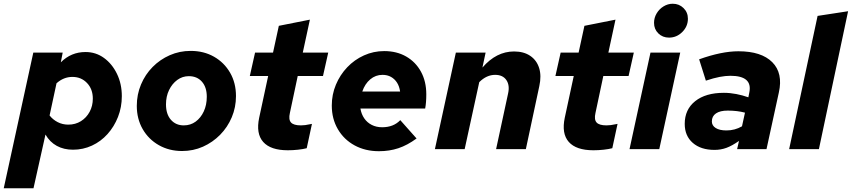

<svg xmlns="http://www.w3.org/2000/svg" viewBox="-60 -797 4552 1026"><path d="M-40 209 118 -516H275L265 -464Q320 -519 397 -519Q452 -519 495.5 -487.5Q539 -456 565 -402.5Q591 -349 591 -283Q591 -224 570.5 -172Q550 -120 514.5 -80.5Q479 -41 431.5 -19Q384 3 330 3Q281 3 243.5 -17.5Q206 -38 183 -78L119 209ZM327 -386Q280 -386 242 -352L205 -180Q222 -158 248 -144.5Q274 -131 305 -131Q343 -131 372.5 -149.5Q402 -168 419 -199.5Q436 -231 436 -270Q436 -321 405 -353.5Q374 -386 327 -386Z M913 10Q844 10 788.8 -21.3Q733.7 -52.6 702.3 -107.3Q671 -162 671 -231.2Q671 -292 693.5 -345.5Q716 -399 755.5 -439Q795 -479 847.2 -502Q899.5 -525 959 -525Q1029 -525 1083.5 -494Q1138 -463 1169.5 -408.5Q1201 -354 1201 -283.5Q1201 -223.5 1178.6 -170.4Q1156.2 -117.3 1116.4 -76.8Q1076.6 -36.3 1024.5 -13.1Q972.4 10 913 10ZM922 -127Q958 -127 985.4 -147Q1012.9 -167.1 1028.9 -201.5Q1045 -236 1045 -280Q1045 -331 1019 -360.5Q993 -390 949 -390Q914.8 -390 887.3 -369.8Q859.8 -349.6 843.4 -315.8Q827 -282 827 -239Q827 -187 853.2 -157Q879.5 -127 922 -127Z M1478 6Q1386 6 1346.5 -38.5Q1307 -83 1325 -168L1373 -391H1275L1303 -516H1399L1430 -659L1596 -692L1558 -516H1694L1666 -391H1531L1489 -193Q1481 -158 1495 -142.5Q1509 -127 1548 -127Q1560 -127 1571 -128.5Q1582 -130 1607 -135L1579 -5Q1560 0 1532.5 3Q1505 6 1478 6Z M1965 11Q1892 11 1835 -20Q1778 -51 1745.5 -106.5Q1713 -162 1713 -233Q1713 -292 1735 -344.5Q1757 -397 1795.5 -437.5Q1834 -478 1885 -501Q1936 -524 1993 -524Q2060 -524 2110.5 -495Q2161 -466 2189.5 -414Q2218 -362 2218 -293Q2218 -249 2212 -217H1866Q1871 -187 1886.5 -164.5Q1902 -142 1926.5 -129.5Q1951 -117 1982 -117Q2043 -117 2079 -155L2166 -57Q2117 -21 2069 -5Q2021 11 1965 11ZM1876 -308H2078Q2074 -336 2061.5 -355.5Q2049 -375 2029.5 -386Q2010 -397 1984 -397Q1947 -397 1918.5 -373Q1890 -349 1876 -308Z M2264 0 2376 -516H2535L2518 -436Q2592 -522 2687 -522Q2739 -522 2773.5 -498.5Q2808 -475 2821 -433.5Q2834 -392 2822 -337L2750 0H2591L2655 -297Q2665 -341 2646 -369Q2627 -397 2586 -397Q2540 -397 2501 -358L2423 0Z M3111 6Q3019 6 2979.5 -38.5Q2940 -83 2958 -168L3006 -391H2908L2936 -516H3032L3063 -659L3229 -692L3191 -516H3327L3299 -391H3164L3122 -193Q3114 -158 3128 -142.5Q3142 -127 3181 -127Q3193 -127 3204 -128.5Q3215 -130 3240 -135L3212 -5Q3193 0 3165.5 3Q3138 6 3111 6Z M3515 -596Q3481 -596 3458 -618.5Q3435 -641 3435 -675Q3435 -702 3449 -725.5Q3463 -749 3486 -763Q3509 -777 3535 -777Q3569 -777 3592.5 -754Q3616 -731 3616 -697Q3616 -656 3586 -626Q3556 -596 3515 -596ZM3304 0 3416 -516H3575L3463 0Z M3758 4Q3685 4 3642 -33.5Q3599 -71 3599 -135Q3599 -212 3655 -256.5Q3711 -301 3808 -301Q3841 -301 3874.5 -294.5Q3908 -288 3939 -277L3944 -302Q3963 -392 3843 -392Q3817 -392 3785.5 -386Q3754 -380 3712 -366L3676 -480Q3796 -523 3886 -523Q4009 -523 4067 -464.5Q4125 -406 4102 -303L4036 0H3879L3889 -44Q3852 -18 3822 -7Q3792 4 3758 4ZM3822 -100Q3867 -100 3905 -122L3921 -195Q3880 -206 3829 -206Q3788 -206 3766 -191Q3744 -176 3744 -148Q3744 -126 3764.5 -113Q3785 -100 3822 -100Z M4157 0 4309 -712 4472 -737 4316 0Z"/></svg>

Font: Red Hat Text VF
Style: Italic
Weight: 400
Italic angle: -12°
Designer: Pentagram, MCKL
Foundry: Pentagram, MCKL
Version: Version 1.023